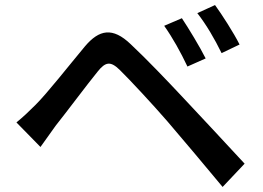

<svg xmlns="http://www.w3.org/2000/svg" viewBox="-20 -757 1040 759"><path d="M699 -685 629 -655C663 -607 694 -551 721 -494L793 -526C770 -572 725 -646 699 -685ZM830 -737 760 -705C796 -659 828 -604 856 -547L927 -581C904 -627 857 -700 830 -737ZM45 -273 140 -176C156 -199 179 -231 200 -260C244 -315 322 -420 366 -474C397 -513 417 -516 453 -481C493 -442 584 -344 642 -277C704 -205 790 -102 860 -18L947 -110C870 -193 769 -302 701 -374C642 -437 560 -523 497 -582C425 -651 372 -640 316 -574C251 -496 168 -390 121 -343C93 -315 73 -296 45 -273Z"/></svg>

Font: Noto Sans CJK TC Medium
Style: Regular
Weight: 500
Designer: Ryoko NISHIZUKA 西塚涼子 (kana, bopomofo & ideographs); Paul D. Hunt (Latin, Greek & Cyrillic); Sandoll Communications 산돌커뮤니
Foundry: Adobe
Version: Version 2.004;hotconv 1.0.118;makeotfexe 2.5.65603